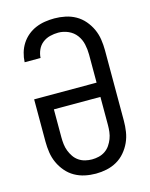

<svg xmlns="http://www.w3.org/2000/svg" viewBox="-114 -816 702 897"><g transform="rotate(-15 237.5 -367.5)"><path d="M238 8Q211 8 185 2.5Q159 -3 136 -16Q113 -29 95.5 -49.5Q78 -70 67 -94Q56 -118 52 -144.5Q48 -171 48 -197V-402H350V-538Q350 -563 344.5 -588Q339 -613 324 -633Q309 -653 285.5 -663.5Q262 -674 237 -674Q217 -674 197 -669Q177 -664 161 -651.5Q145 -639 136.5 -620Q128 -601 127 -581H50Q51 -604 57.5 -626.5Q64 -649 76.5 -668.5Q89 -688 107 -703Q125 -718 146.5 -727Q168 -736 191 -739.5Q214 -743 237 -743Q263 -743 289.5 -737.5Q316 -732 339 -719Q362 -706 379.5 -685.5Q397 -665 408 -641Q419 -617 423 -590.5Q427 -564 427 -538V-197Q427 -171 423 -144.5Q419 -118 408 -94Q397 -70 379.5 -49.5Q362 -29 339 -16Q316 -3 290 2.5Q264 8 238 8ZM237 -61Q254 -61 270.5 -65Q287 -69 301 -78.5Q315 -88 324.5 -102Q334 -116 340 -131.5Q346 -147 348 -164Q350 -181 350 -197V-333H125V-197Q125 -181 127 -164Q129 -147 135 -131.5Q141 -116 150.5 -102Q160 -88 174 -78.5Q188 -69 204.5 -65Q221 -61 237 -61Z"/></g></svg>

Font: Iosevka QP
Style: Regular
Weight: 400
Designer: Belleve Invis
Foundry: Belleve Invis
Version: Version 20.0.0; ttfautohint (v1.8.4)